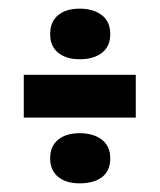

<svg xmlns="http://www.w3.org/2000/svg" viewBox="-20 -523 369 444"><path d="M164 -386Q133 -386 114.5 -401Q96 -416 96 -444Q96 -473 114.5 -488Q133 -503 164 -503Q196 -503 215.5 -488Q235 -473 235 -444Q235 -416 216 -401Q197 -386 164 -386ZM35 -251V-350H294V-251ZM164 -99Q133 -99 114.5 -114Q96 -129 96 -157Q96 -185 114.5 -200Q133 -215 164 -215Q196 -215 215.5 -200Q235 -185 235 -157Q235 -128 216 -113.5Q197 -99 164 -99Z"/></svg>

Font: Bricolage Grotesque 48pt Condensed SemiBold
Style: Regular
Weight: 600
Width: 3
Designer: Mathieu Triay
Foundry: Atelier Triay
Version: Version 1.000; ttfautohint (v1.8.4.7-5d5b);gftools[0.9.32]